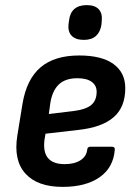

<svg xmlns="http://www.w3.org/2000/svg" viewBox="-20 -720 531 751"><path d="M225 11Q126 11 79 -41.5Q32 -94 48 -191L68 -314Q84 -410 138.5 -456.5Q193 -503 290 -503Q378 -503 424 -469.5Q470 -436 470 -375Q470 -301 424.5 -261.5Q379 -222 288 -212L158 -197L154 -173Q148 -125 168 -101.5Q188 -78 233 -78Q271 -78 294.5 -93Q318 -108 321 -134Q322 -146 333 -146H418Q430 -146 429 -135Q424 -65 370 -27Q316 11 225 11ZM171 -274 270 -286Q316 -292 337 -309.5Q358 -327 358 -361Q358 -386 338.5 -400Q319 -414 283 -414Q236 -414 210.5 -390Q185 -366 177 -318ZM308 -564Q276 -564 260.5 -580Q245 -596 248 -625L250 -639Q253 -669 270.5 -684.5Q288 -700 319 -700Q351 -700 366 -684Q381 -668 378 -639L377 -625Q373 -596 356 -580Q339 -564 308 -564Z"/></svg>

Font: Sofia Sans Semi Condensed
Style: Bold Italic
Weight: 700
Italic angle: -9°
Version: Version 4.100